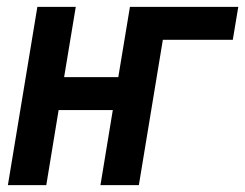

<svg xmlns="http://www.w3.org/2000/svg" viewBox="-20 -540 715 560"><path d="M3 0 89 -520H201L167 -315H325L359 -520H675L659 -424H455L385 0H273L309 -219H151L115 0Z"/></svg>

Font: Iosevka Custom
Style: Bold Italic
Weight: 700
Italic angle: -9°
Designer: Belleve Invis
Foundry: Belleve Invis
Version: Version 30.3.1; ttfautohint (v1.8.3)